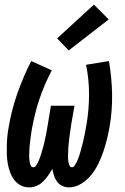

<svg xmlns="http://www.w3.org/2000/svg" viewBox="-20 -802 540 830"><path d="M106 8Q86 8 69 -1Q52 -10 41 -25Q30 -40 23.5 -58Q17 -76 13.5 -95.5Q10 -115 9.5 -134.5Q9 -154 9.5 -174Q10 -194 12 -214.5Q14 -235 18 -255Q24 -291 33.5 -327.5Q43 -364 55.5 -399.5Q68 -435 83 -470Q98 -505 115 -538L204 -498Q188 -468 174.5 -436.5Q161 -405 150 -372.5Q139 -340 131 -306.5Q123 -273 117 -240Q116 -233 115 -226Q114 -219 113 -212Q112 -205 111 -197.5Q110 -190 109.5 -183Q109 -176 108 -169Q107 -162 107 -154.5Q107 -147 106.5 -140Q106 -133 106 -126Q106 -119 107 -112Q108 -105 109 -98.5Q110 -92 113.5 -85.5Q117 -79 124 -79Q131 -79 135.5 -85.5Q140 -92 143.5 -99Q147 -106 149.5 -112.5Q152 -119 154.5 -126Q157 -133 159 -140Q161 -147 163 -154Q165 -161 167 -167.5Q169 -174 170.5 -181Q172 -188 173.5 -195Q175 -202 176.5 -209Q178 -216 179.5 -223Q181 -230 182 -237Q183 -244 184.5 -251Q186 -258 187 -265L200 -345H302L288 -265Q287 -258 286 -251Q285 -244 284 -237Q283 -230 282 -223Q281 -216 280 -209Q279 -202 278.5 -195Q278 -188 277 -181Q276 -174 275.5 -167Q275 -160 275 -153Q275 -146 274.5 -139Q274 -132 274 -125.5Q274 -119 274.5 -112Q275 -105 276.5 -98.5Q278 -92 281 -85.5Q284 -79 291 -79Q298 -79 302.5 -86Q307 -93 310.5 -99.5Q314 -106 316.5 -112.5Q319 -119 321.5 -126Q324 -133 326 -140Q328 -147 330 -154Q332 -161 333.5 -167.5Q335 -174 337 -181Q339 -188 340.5 -195Q342 -202 343.5 -209Q345 -216 346.5 -223Q348 -230 349 -237Q350 -244 351.5 -250.5Q353 -257 354 -264Q365 -330 365 -394.5Q365 -459 352 -522L451 -538Q463 -468 464.5 -397.5Q466 -327 454 -255Q449 -228 442.5 -201Q436 -174 427 -147.5Q418 -121 405.5 -95Q393 -69 375 -46.5Q357 -24 331.5 -8Q306 8 278 8Q263 8 249 1.5Q235 -5 226.5 -17Q218 -29 213.5 -43Q209 -57 206 -72Q198 -57 188 -43Q178 -29 166 -17Q154 -5 138 1.5Q122 8 106 8ZM277 -584 227 -636 386 -782 450 -718Z"/></svg>

Font: Iosevka Slab Oblique
Style: Bold
Weight: 700
Italic angle: -9°
Monospace: yes
Designer: Belleve Invis
Foundry: Belleve Invis
Version: Version 11.1.1; ttfautohint (v1.8.3)